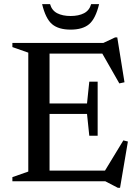

<svg xmlns="http://www.w3.org/2000/svg" viewBox="-20 -878 672 930"><path d="M40 0V-20L117 -47V-623L40 -650V-670H480.5L538 -697H548L583 -479.5L558 -474L475.5 -618.5H220V-377H401.5L412.5 -482.5H453V-220.5H412.5L401.5 -326H220V-51.5H488.5L577.5 -198L599.5 -192.5L561.5 31.5H550.5L490 0ZM322 -800.5Q361 -800.5 387 -814Q413 -827.5 421.5 -858H460Q443 -787.5 411.8 -761Q380.5 -734.5 322 -734.5Q263.5 -734.5 232.2 -761Q201 -787.5 184 -858H222.5Q231 -827.5 257 -814Q283 -800.5 322 -800.5Z"/></svg>

Font: Newsreader Text Medium
Style: Regular
Weight: 500
Designer: Hugues Gentile
Foundry: Production Type
Version: Version 1.001